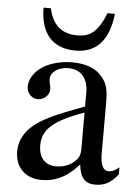

<svg xmlns="http://www.w3.org/2000/svg" viewBox="-50 -704 544 753"><g transform="rotate(5 222.0 -327.0)"><path d="M287 -127C287 -98 281 -84 252 -64C235 -53 214 -48 194 -48C155 -48 125 -72 125 -125C125 -156 135 -180 159 -202C184 -225 225 -246 287 -268ZM442 -66C425 -52 415 -47 399 -47C381 -47 368 -67 368 -113V-304C368 -365 364 -386 340 -415C316 -444 278 -460 222 -460C177 -460 135 -448 107 -430C72 -408 56 -376 56 -350C56 -323 78 -304 99 -304C125 -304 145 -326 145 -345C145 -366 139 -369 139 -387C139 -414 169 -436 209 -436C254 -436 287 -408 287 -346V-292C174 -250 137 -231 107 -211C68 -185 37 -146 37 -94C37 -28 80 10 142 10C185 10 234 -3 287 -63H288C293 -10 315 10 352 10C386 10 412 0 442 -38ZM343 -664C314 -593 286 -567 232 -567C169 -567 133 -601 120 -664H91C91 -567 136 -507 230 -507C312 -507 360 -558 372 -664Z"/></g></svg>

Font: XITS Math
Style: Regular
Weight: 400
Designer: MicroPress Inc., with final additions and corrections provided by Coen Hoffman, Elsevier (retired)
Version: Version 1.302